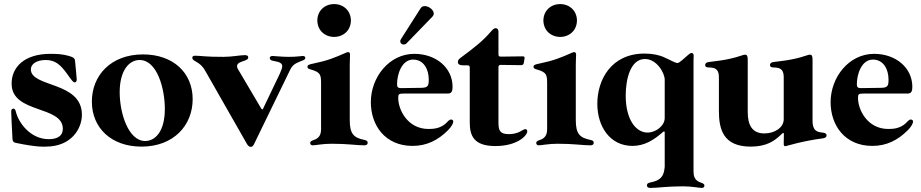

<svg xmlns="http://www.w3.org/2000/svg" viewBox="-20 -712 4560 951"><path d="M319.6 -435.4C291.9 -443.2 267 -445.3 229.4 -445.3C101.6 -445.3 35.5 -380 37.6 -294C41.5 -148.4 291.2 -190.3 291.2 -73.9C291.2 -38.4 263.5 -22.7 221.6 -22.7C131.4 -22.7 71.7 -103 58.2 -159.8C56.1 -169 52.6 -174 46.2 -174C38.4 -174 35.5 -167.6 35.5 -159.8C35.5 -148.4 39.1 -72.4 41.9 -23.4C42.6 -9.9 50.4 -5.7 58.2 -4.3C170.5 19.2 204.5 14.2 207.4 14.2C332.4 14.2 385.7 -73.9 385.7 -143.5C385.7 -310.4 132.8 -277.7 132.8 -368.6C132.8 -394.2 160.5 -414.8 206 -414.8C253.6 -414.8 279.1 -392 312.5 -345.9C335.2 -314.6 341.6 -304 350.1 -304C354.4 -304 360.1 -307.2 360.1 -318.2C360.1 -325.3 354.4 -381.4 351.6 -411.9C350.1 -425.4 339.5 -429.7 319.6 -435.4Z M680.8 14.2C841.3 14.2 934.3 -92.3 934.3 -220.9C934.3 -351.6 837.7 -442.5 688.6 -442.5C528.1 -442.5 435 -337.4 435 -208.8C435 -78.1 531.6 14.2 680.8 14.2ZM572.8 -255C572.8 -363.6 619.7 -414.8 671.5 -414.8C758.2 -414.8 796.5 -273.4 796.5 -172.6C796.5 -58.2 746.8 -13.5 699.2 -13.5C616.1 -13.5 572.8 -150.6 572.8 -255Z M1222.3 15.6C1227.3 15.6 1233.7 11.7 1237.9 2.8L1266.7 -56.8L1418.3 -368.6C1432.9 -399.1 1460.2 -403.8 1483 -414.1C1489 -416.9 1492.2 -420.8 1492.2 -425.4C1492.2 -432.2 1486.5 -434.7 1479.4 -434.7C1470.5 -434.7 1451.3 -430.4 1411.2 -430.4C1372.5 -430.4 1348.7 -434.3 1330.3 -434.7C1322.8 -434.7 1316.1 -431.8 1316.1 -424.7C1316.1 -417.3 1322.1 -413.7 1327.4 -411.9C1339.1 -408 1378.2 -407.7 1377.8 -384.2C1378.2 -376.8 1375.4 -369.3 1365.8 -346.6L1293.3 -195.3L1290.1 -188.6L1282.7 -172.6C1279.8 -168.3 1277 -169.4 1273.4 -175.4L1267 -186.1L1162.6 -362.9C1157.7 -370.7 1154.1 -376.4 1154.1 -384.2C1154.1 -401.6 1176.1 -405.9 1194.6 -412.6C1203.1 -416.2 1209.2 -420.1 1209.5 -426.1C1209.9 -436.4 1202.8 -438.9 1192.5 -438.9C1170.5 -438.9 1128.2 -430.4 1087.4 -430.4C996.8 -430 979 -435.7 945.3 -436.1C936.4 -435.7 932.2 -431.5 932.5 -426.8C932.2 -405.2 969.8 -411.2 997.2 -360.1L1203.8 2.1C1209.2 11.4 1216.3 15.6 1222.3 15.6Z M1529.1 7.8C1541.9 7.8 1578.1 0 1622.2 0C1704.9 0 1745.7 7.8 1784.1 7.8C1791.2 7.8 1801.1 6 1801.1 -5C1801.1 -12.8 1796.5 -16.7 1784.1 -19.2C1731.2 -29.8 1712.4 -49.7 1712.4 -117.2V-391.3C1712.4 -409.1 1713.8 -433.2 1713.8 -441.1C1713.8 -449.9 1710.6 -453.8 1703.8 -453.8C1700.3 -453.8 1698.9 -453.1 1693.9 -451C1637.1 -426.1 1603.7 -411.9 1531.2 -397C1513.5 -393.5 1502.8 -390.6 1502.8 -381.4C1502.8 -373.6 1508.2 -371.1 1519.2 -367.9C1568.9 -353.7 1570.3 -341.6 1570.3 -294.7V-75.3C1570.3 -52.9 1567.1 -28.4 1532 -17.8C1520.2 -13.8 1516.3 -9.6 1516.3 -3.6C1516.3 3.6 1521.7 7.8 1529.1 7.8ZM1551.8 -610.8C1552.2 -562.1 1588.1 -529.5 1634.9 -529.1C1681.8 -529.5 1717.7 -562.1 1718 -610.8C1717.7 -658.4 1681.8 -691.8 1634.9 -691.8C1588.1 -691.8 1552.2 -658.4 1551.8 -610.8Z M2023.4 10.7C2093 10.7 2149.1 -17 2198.9 -66.8C2215.9 -83.8 2225.1 -100.9 2225.1 -109.4C2225.1 -115.1 2221.6 -120 2213.8 -120C2204.5 -120 2197.4 -109 2187.5 -100.1C2159.1 -75.3 2127.1 -73.2 2102.3 -73.2C2000 -73.2 1952.4 -166.9 1952.4 -227.3C1952.4 -245.7 1955.6 -248.6 1980.1 -248.6H2198.2C2217.3 -248.6 2221.6 -261.4 2221.6 -282C2221.6 -375.7 2140.6 -445.3 2032 -445.3C1907.7 -445.3 1816.8 -329.5 1816.8 -206C1816.8 -91.6 1887.1 10.7 2023.4 10.7ZM1946.7 -295.5C1946.7 -344.5 1970.2 -416.9 2026.3 -416.9C2077.4 -416.9 2103.7 -370.7 2103.7 -317.5C2103.7 -286.9 2099.4 -277.7 2067.5 -277C2032.7 -276.3 2001.8 -275.9 1970.2 -275.6C1949.2 -274.9 1946.7 -281.6 1946.7 -295.5ZM1962.4 -507.1C1962.4 -502.1 1966.3 -491.5 1979.4 -491.5C1984.7 -491.5 1989.3 -492.9 1993.6 -497.2L2122.2 -630C2126.4 -634.6 2128.6 -639.6 2128.6 -644.9C2128.6 -662.6 2104.4 -681.8 2084.5 -681.8C2076.3 -681.8 2068.5 -679.3 2063.9 -671.9L1966.6 -519.2C1963.1 -513.5 1962.4 -510.7 1962.4 -507.1Z M2433.9 11.4C2541.2 11.4 2591.6 -39.8 2591.6 -61.8C2591.6 -68.2 2587.4 -72.4 2581.7 -72.4C2568.9 -72.4 2551.8 -47.6 2500 -47.6C2456.7 -47.6 2448.9 -65.3 2448.9 -105.1V-379.3C2449.2 -387.4 2452.1 -390.3 2460.2 -390.6L2561.1 -389.2C2569.2 -389.6 2572.8 -392.4 2574.6 -400.6L2578.1 -421.9C2579.2 -430 2577.1 -432.9 2568.9 -432.9L2460.2 -431.5C2452.1 -431.5 2449.2 -434.3 2448.9 -442.5V-556.8C2448.9 -566.8 2442.5 -572.4 2435.4 -572.4C2427.6 -572.4 2421.2 -566.8 2413.4 -557.5C2365.1 -502.1 2325.3 -473.7 2259.2 -424C2252.1 -419 2247.9 -412.6 2247.9 -404.8C2247.9 -394.9 2255.7 -388.5 2272.7 -388.5H2295.5C2303.6 -388.1 2306.5 -385.3 2306.8 -377.1V-105.1C2306.8 -39.8 2326.7 11.4 2433.9 11.4Z M2648.8 7.8C2661.6 7.8 2697.8 0 2741.8 0C2824.6 0 2865.4 7.8 2903.8 7.8C2910.9 7.8 2920.8 6 2920.8 -5C2920.8 -12.8 2916.2 -16.7 2903.8 -19.2C2850.9 -29.8 2832 -49.7 2832 -117.2V-391.3C2832 -409.1 2833.5 -433.2 2833.5 -441.1C2833.5 -449.9 2830.3 -453.8 2823.5 -453.8C2820 -453.8 2818.5 -453.1 2813.6 -451C2756.7 -426.1 2723.4 -411.9 2650.9 -397C2633.2 -393.5 2622.5 -390.6 2622.5 -381.4C2622.5 -373.6 2627.8 -371.1 2638.8 -367.9C2688.6 -353.7 2690 -341.6 2690 -294.7V-75.3C2690 -52.9 2686.8 -28.4 2651.6 -17.8C2639.9 -13.8 2636 -9.6 2636 -3.6C2636 3.6 2641.3 7.8 2648.8 7.8ZM2671.5 -610.8C2671.9 -562.1 2707.7 -529.5 2754.6 -529.1C2801.5 -529.5 2837.4 -562.1 2837.7 -610.8C2837.4 -658.4 2801.5 -691.8 2754.6 -691.8C2707.7 -691.8 2671.9 -658.4 2671.5 -610.8Z M3456.3 218.8C3463.8 218.8 3469.1 214.5 3469.1 207.4C3469.1 201.3 3465.2 197.1 3453.5 193.2C3418.3 182.5 3415.1 158 3415.1 135.7V-409.4C3415.5 -421.9 3415.8 -429.3 3415.8 -436.8C3415.8 -442.5 3413.4 -449.6 3405.9 -449.6C3401.3 -449.6 3396 -446.7 3388.8 -440.3C3367.9 -421.9 3344.5 -399.9 3336.3 -399.9C3322.8 -399.9 3298.3 -416.2 3272.4 -426.8C3248.2 -438.9 3213.4 -446.7 3172.9 -446.7C3006 -446.7 2938.6 -315.3 2938.6 -198.2C2938.6 -83.8 3002.5 10.7 3112.6 10.7C3172.2 10.7 3218.8 -18.5 3264.2 -58.6C3269.5 -62.1 3271.7 -62.1 3272.4 -56.8V114.3C3268.5 165.5 3248.6 182.2 3201.3 191.8C3188.9 194.2 3184.3 198.2 3184.3 206C3184.3 217 3194.2 218.8 3201.3 218.8C3239.7 218.8 3280.5 210.9 3363.3 210.9C3407.3 210.9 3443.5 218.8 3456.3 218.8ZM3079.2 -238.6C3079.2 -318.2 3101.9 -419.7 3174.4 -419.7C3234 -419.7 3272.4 -349.4 3272.4 -317.5V-127.8C3272.4 -88.8 3228.3 -55.4 3187.1 -55.4C3131 -55.4 3079.2 -117.9 3079.2 -238.6Z M3698.5 14.2C3777.3 14.2 3816.1 -14.6 3845.9 -42.6L3854 -50.4C3860.1 -55.4 3862.2 -55 3862.6 -47.6C3862.6 -32 3862.2 -15.3 3861.9 -2.8C3861.5 8.9 3863.3 12.1 3870.4 12.1C3875 12.1 3948.5 -12.8 4057.2 -27C4068.2 -28.4 4074.2 -35.5 4074.2 -39.8C4074.2 -50.4 4067.1 -53.3 4057.2 -54.7C4036.6 -57.9 4004.6 -56.1 4004.6 -114.3V-414.1C4004.6 -433.2 4002.5 -441.1 3991.1 -441.1C3986.5 -441.1 3983.7 -440.3 3973.4 -436.8C3902 -412.3 3833.8 -408.4 3811.4 -404.8C3800.4 -403.1 3793.7 -398.4 3793.7 -389.9C3793.7 -380.7 3800.8 -378.2 3811.4 -377.8C3835.6 -377.1 3861.5 -375 3861.9 -332V-121.4C3861.9 -79.5 3816.4 -51.1 3766 -51.1C3704.2 -51.1 3683.6 -94.5 3683.6 -157V-414.1C3683.6 -433.2 3681.5 -441.1 3670.1 -441.1C3665.5 -441.1 3662.6 -440.3 3652.3 -436.8C3581 -412.3 3512.8 -408.4 3490.4 -404.8C3479.4 -403.1 3472.7 -398.4 3472.7 -389.9C3472.7 -380.7 3479.8 -378.2 3490.4 -377.8C3514.6 -377.1 3540.5 -375 3540.8 -332V-163.4C3540.8 -74.6 3560 14.2 3698.5 14.2Z M4300.8 10.7C4370.4 10.7 4426.5 -17 4476.2 -66.8C4493.3 -83.8 4502.5 -100.9 4502.5 -109.4C4502.5 -115.1 4498.9 -120 4491.1 -120C4481.9 -120 4474.8 -109 4464.8 -100.1C4436.4 -75.3 4404.5 -73.2 4379.6 -73.2C4277.3 -73.2 4229.8 -166.9 4229.8 -227.3C4229.8 -245.7 4233 -248.6 4257.5 -248.6H4475.5C4494.7 -248.6 4498.9 -261.4 4498.9 -282C4498.9 -375.7 4418 -445.3 4309.3 -445.3C4185 -445.3 4094.1 -329.5 4094.1 -206C4094.1 -91.6 4164.4 10.7 4300.8 10.7ZM4224.1 -295.5C4224.1 -344.5 4247.5 -416.9 4303.6 -416.9C4354.8 -416.9 4381 -370.7 4381 -317.5C4381 -286.9 4376.8 -277.7 4344.8 -277C4310 -276.3 4279.1 -275.9 4247.5 -275.6C4226.6 -274.9 4224.1 -281.6 4224.1 -295.5Z"/></svg>

Font: Margiela Serif
Style: Bold
Weight: 700
Designer: Andreas Faust, Stefan Endress
Version: Version 1.002;FEAKit 1.0